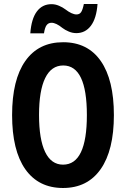

<svg xmlns="http://www.w3.org/2000/svg" viewBox="-20 -938 635 968"><path d="M364.7 -771Q345.2 -771 326.4 -779.1Q307.6 -787.1 294.9 -796.9Q262.7 -823.2 239.7 -823.2Q224.1 -823.2 215.1 -811.3Q206.1 -799.3 201.7 -770H132.8Q138.2 -843.3 165.8 -880.1Q193.4 -917 239.7 -917Q258.8 -917 277.6 -908.9Q296.4 -900.9 309.1 -891.1Q342.8 -865.2 365.7 -865.2Q381.3 -865.2 389.2 -877.2Q397 -889.2 402.8 -918H471.7Q466.3 -845.2 438.2 -808.1Q410.2 -771 364.7 -771ZM107.4 -85Q41 -179.7 41 -357.9Q41 -536.1 107.7 -630.6Q174.3 -725.1 298.3 -725.1Q422.4 -725.1 488.3 -630.1Q554.2 -535.2 554.2 -357.7Q554.2 -180.2 487.5 -85.2Q420.9 9.8 297.6 9.8Q174.3 9.8 107.4 -85ZM298.8 -607.9Q238.8 -607.9 207.8 -544.4Q176.8 -481 176.8 -358.4Q176.8 -235.8 207.5 -171.9Q238.3 -107.9 297.9 -107.9Q418 -107.9 418 -357.9Q418 -607.9 298.8 -607.9Z"/></svg>

Font: Open Sans Hebrew Condensed
Style: Bold
Weight: 700
Width: 3
Foundry: Ascender Corporation, Yanek Iontef
Version: Version 2.001;PS 002.001;hotconv 1.0.70;makeotf.lib2.5.58329